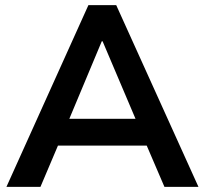

<svg xmlns="http://www.w3.org/2000/svg" viewBox="-20 -725 794 745"><path d="M5 0 323 -705H431L750 0H618L533 -198L588 -160H166L221 -198L137 0ZM375 -565 236 -233 210 -264H544L519 -233L378 -565Z"/></svg>

Font: Nunito Sans 12pt ExtraLight 11pt
Style: Bold
Weight: 700
Version: Version 3.101;gftools[0.9.27]